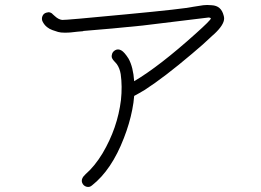

<svg xmlns="http://www.w3.org/2000/svg" viewBox="-20 -722 1040 765"><path d="M871.1 -660.2Q873 -654.3 873 -648.4Q873 -623 833 -585.9Q828.1 -581.1 825.2 -579.1Q792 -546.9 745.1 -507.8Q635.7 -415 557.6 -364.3Q533.2 -349.6 514.6 -339.8Q512.7 -313.5 506.8 -284.2Q496.1 -229.5 473.6 -171.9Q424.8 -44.9 346.7 16.6Q336.9 25.4 324.7 22Q312.5 18.6 307.6 6.8Q300.8 -9.8 321.3 -28.3Q357.4 -59.6 388.7 -111.3Q448.2 -211.9 461.9 -323.2Q467.8 -377.9 460.9 -426.8Q457 -450.2 445.3 -466.8Q443.4 -469.7 436.5 -476.6Q429.7 -483.4 426.8 -489.7Q423.8 -496.1 425.8 -503.9Q427.7 -515.6 439 -522Q450.2 -528.3 462.9 -521.5Q475.6 -514.6 492.2 -488.3Q510.7 -455.1 514.6 -398.4Q615.2 -458 760.7 -588.9Q818.4 -640.6 820.3 -648.4Q817.4 -652.3 811.5 -652.3L546.9 -620.1Q423.8 -607.4 311.5 -598.6V-597.7Q304.7 -597.7 288.1 -595.7Q271.5 -593.8 262.2 -592.8Q252.9 -591.8 237.3 -591.8Q221.7 -591.8 211.4 -594.7Q201.2 -597.7 189 -602.1Q176.8 -606.4 167 -614.3Q157.2 -622.1 150.4 -634.8Q144.5 -645.5 148.9 -657.2Q153.3 -668.9 166 -671.9Q168.9 -671.9 171.9 -672.9Q174.8 -673.8 176.8 -672.9L180.7 -671.9Q183.6 -670.9 186.5 -668.9Q189.5 -666 190.4 -665Q191.4 -664.1 194.8 -661.1Q198.2 -658.2 199.2 -657.2Q212.9 -644.5 227.5 -642.6Q240.2 -641.6 483.4 -665Q711.9 -686.5 752 -695.3Q775.4 -699.2 790 -701.2Q804.7 -703.1 823.2 -701.2Q842.8 -700.2 854.5 -689.9Q866.2 -679.7 871.1 -660.2Z"/></svg>

Font: irohamaru Light
Style: Regular
Weight: 200
Designer: [Source Han Sans]
Ryoko NISHIZUKA  (kana & ideographs); Paul D. Hunt (Latin, Greek & Cyrillic); Wenlong ZHANG  (bopomofo
Version: Version 1.01